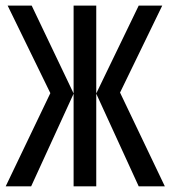

<svg xmlns="http://www.w3.org/2000/svg" viewBox="-25 -658 602 678"><path d="M314.9 -328.1 464.8 -638.2H547.9L398.9 -331.1L557.1 0H464.8L314.9 -327.1V0H234.9V-327.1L85 0H-4.9L152.8 -329.1L2 -638.2H86.9L234.9 -328.1V-638.2H314.9Z"/></svg>

Font: Code New Roman
Style: Regular
Weight: 400
Monospace: yes
Designer: Sam Radian
Foundry: Code New Roman
Version: Version 2.00 November 29, 2014